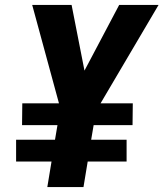

<svg xmlns="http://www.w3.org/2000/svg" viewBox="-20 -755 660 775"><path d="M171 0 188 -103H45V-191H202L212 -250H69L70 -338H218L110 -735H269L321 -470L461 -735H620L386 -338H516L515 -250H358L348 -191H491V-103H334L317 0Z"/></svg>

Font: Iosevka Heavy Extended Oblique
Style: Regular
Weight: 900
Width: 7
Italic angle: -9°
Monospace: yes
Designer: Belleve Invis
Foundry: Belleve Invis
Version: Version 32.5.0; ttfautohint (v1.8.4)